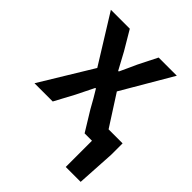

<svg xmlns="http://www.w3.org/2000/svg" viewBox="-187 -605 890 890"><g transform="rotate(45 258.0 -159.5)"><path d="M391.1 171.9V0H342.8L283.2 -97.2Q255.4 -147.9 232.9 -184.1H229Q192.9 -112.3 186 -97.2L133.8 0H14.2L169.9 -255.9L23.9 -491.2H147.9L203.1 -397.9Q219.2 -368.2 248 -314.9H252Q257.8 -328.1 271 -356Q284.2 -383.8 290 -397.9L336.9 -491.2H456.1L311 -243.2L408.2 -91.8H500V-17.1L488.8 171.9Z"/></g></svg>

Font: SourceSansPro-Semibold
Style: Regular
Weight: 600
Designer: Paul D. Hunt
Foundry: Adobe Systems Incorporated
Version: Version 2.020;PS 2.0;hotconv 1.0.86;makeotf.lib2.5.63406